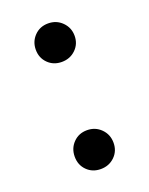

<svg xmlns="http://www.w3.org/2000/svg" viewBox="-94 -491 422 544"><g transform="rotate(-20 117.5 -218.5)"><path d="M159 -99Q176 -82 176 -57Q176 -32 159 -15.5Q142 1 117 1Q92 1 75.5 -15.5Q59 -32 59 -57Q59 -82 75.5 -99Q92 -116 117 -116Q142 -116 159 -99ZM117 -438Q142 -438 159 -421Q176 -404 176 -379.5Q176 -355 159 -338.5Q142 -322 117 -322Q92 -322 75.5 -338.5Q59 -355 59 -379.5Q59 -404 75.5 -421Q92 -438 117 -438Z"/></g></svg>

Font: Hind Jalandhar
Style: Regular
Weight: 400
Designer: Namrata Goyal
Foundry: Indian Type Foundry
Version: Version 0.702;PS 1.0;hotconv 1.0.81;makeotf.lib2.5.63406